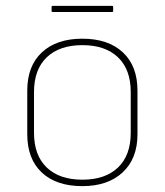

<svg xmlns="http://www.w3.org/2000/svg" viewBox="-20 -623 562 655"><path d="M261 12Q172 12 122.5 -34.5Q73 -81 73 -165V-314Q73 -398 123 -444.5Q173 -491 261 -491Q349 -491 399 -444.5Q449 -398 449 -314V-165Q449 -82 398.5 -35Q348 12 261 12ZM261 -10Q339 -10 382.5 -51.5Q426 -93 426 -170V-309Q426 -386 382.5 -427.5Q339 -469 261 -469Q183 -469 139.5 -427.5Q96 -386 96 -309V-170Q96 -93 139.5 -51.5Q183 -10 261 -10ZM160 -582Q156 -582 156 -585V-600Q156 -603 160 -603H362Q366 -603 366 -600V-585Q366 -582 362 -582Z"/></svg>

Font: Sofia Sans Thin
Style: Regular
Weight: 250
Designer: Botio Nikoltchev, Ani Petrova
Foundry: lettersoup
Version: Version 4.101